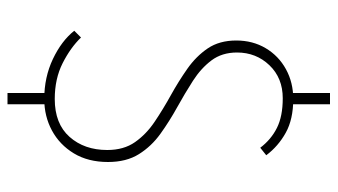

<svg xmlns="http://www.w3.org/2000/svg" viewBox="-214 -576 900 512"><g transform="rotate(90 236.0 -320.0)"><path d="M244 12Q186 12 137.5 -11Q89 -34 62 -68L80 -86Q107 -58 148.5 -37Q190 -16 244 -16Q310 -16 345 -55.5Q380 -95 380 -156Q380 -200 359 -230Q338 -260 304.5 -282.5Q271 -305 234 -325.5Q197 -346 163.5 -369.5Q130 -393 109 -424Q88 -455 88 -500Q88 -544 108.5 -578.5Q129 -613 164.5 -632.5Q200 -652 244 -652Q298 -652 334 -632Q370 -612 394 -580L374 -564Q352 -593 321 -608.5Q290 -624 242 -624Q188 -624 154 -588.5Q120 -553 120 -502Q120 -462 141 -434Q162 -406 195.5 -384.5Q229 -363 266 -342.5Q303 -322 336.5 -298Q370 -274 391 -240.5Q412 -207 412 -158Q412 -105 389 -67Q366 -29 328 -8.5Q290 12 244 12ZM228 110V8H258V110ZM228 -634V-750H258V-634Z"/></g></svg>

Font: Mada ExtraLight
Style: Regular
Weight: 250
Designer: Khaled Hosny
Version: Version 1.5